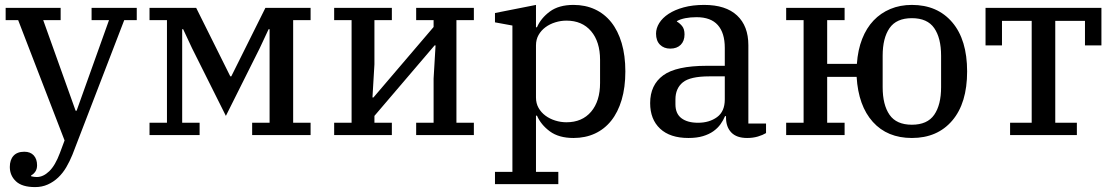

<svg xmlns="http://www.w3.org/2000/svg" viewBox="-20 -550 4538 782"><path d="M123 212Q70 212 45 188.5Q20 165 20 130Q20 101 35 84.5Q50 68 79 68Q104 68 117.5 83Q131 98 131 123Q131 139 123.5 149.5Q116 160 107 164V168Q119 171 130 171Q156 171 180.5 147.5Q205 124 224 73L243 22L54 -468H3V-518H227V-468H156L288 -99H292L424 -468H353V-518H537V-468H486L275 80Q264 107 250 131Q236 155 217 173Q198 191 174.5 201.5Q151 212 123 212Z M589 -50H660V-468H589V-518H779L918 -239H922L1061 -518H1245V-468H1174V-50H1245V0H1007V-50H1078V-431H1074L1038 -354L900 -78L762 -354L726 -431H722V-50H793V0H589Z M1341 -50H1412V-468H1341V-518H1576V-468H1505V-288L1497 -153H1501L1746 -440V-468H1675V-518H1910V-468H1839V-50H1910V0H1675V-50H1746V-230L1754 -365H1750L1505 -78V-50H1576V0H1341Z M1996 150H2067V-446L1996 -459V-497L2163 -530V-439H2167Q2183 -476 2219.5 -503Q2256 -530 2316 -530Q2364 -530 2403 -512Q2442 -494 2469.5 -459.5Q2497 -425 2512 -374.5Q2527 -324 2527 -259Q2527 -194 2512 -143.5Q2497 -93 2469.5 -58.5Q2442 -24 2403 -6Q2364 12 2316 12Q2256 12 2219.5 -15Q2183 -42 2167 -79H2163V150H2254V200H1996ZM2287 -52Q2351 -52 2387.5 -95Q2424 -138 2424 -212V-306Q2424 -380 2387.5 -423Q2351 -466 2287 -466Q2264 -466 2241.5 -459Q2219 -452 2201.5 -439Q2184 -426 2173.5 -407.5Q2163 -389 2163 -365V-153Q2163 -129 2173.5 -110.5Q2184 -92 2201.5 -79Q2219 -66 2241.5 -59Q2264 -52 2287 -52Z M2784 12Q2709 12 2668.5 -26Q2628 -64 2628 -130Q2628 -204 2681 -243Q2734 -282 2859 -282H2932V-355Q2932 -416 2903.5 -448Q2875 -480 2817 -480Q2792 -480 2771.5 -476Q2751 -472 2737 -464V-462Q2748 -456 2758 -444Q2768 -432 2768 -410Q2768 -383 2752.5 -367.5Q2737 -352 2710 -352Q2684 -352 2668 -368Q2652 -384 2652 -413Q2652 -435 2665 -456Q2678 -477 2703 -493.5Q2728 -510 2764.5 -520Q2801 -530 2848 -530Q2936 -530 2982 -487Q3028 -444 3028 -366V-47H3100V-8Q3087 0 3067 6Q3047 12 3023 12Q2980 12 2958.5 -10.5Q2937 -33 2937 -71V-77H2933Q2926 -60 2914.5 -44Q2903 -28 2885.5 -15.5Q2868 -3 2843 4.5Q2818 12 2784 12ZM2823 -50Q2869 -50 2900.5 -73Q2932 -96 2932 -145V-239H2869Q2791 -239 2761 -214.5Q2731 -190 2731 -145V-125Q2731 -87 2755.5 -68.5Q2780 -50 2823 -50Z M3694 12Q3594 12 3535 -53.5Q3476 -119 3469 -237H3349V-50H3420V0H3182V-50H3253V-468H3182V-518H3420V-468H3349V-290H3470Q3474 -347 3491.5 -391.5Q3509 -436 3538 -466.5Q3567 -497 3606.5 -513.5Q3646 -530 3694 -530Q3798 -530 3858.5 -459Q3919 -388 3919 -259Q3919 -130 3858.5 -59Q3798 12 3694 12ZM3694 -42Q3757 -42 3785 -82.5Q3813 -123 3813 -195V-323Q3813 -395 3785 -435.5Q3757 -476 3694 -476Q3631 -476 3603 -435.5Q3575 -395 3575 -323V-195Q3575 -123 3603 -82.5Q3631 -42 3694 -42Z M4094 -50H4182V-465H4061V-365H3994V-518H4466V-365H4399V-465H4278V-50H4366V0H4094Z"/></svg>

Font: IBM Plex Serif Text
Style: Regular
Weight: 450
Designer: Mike Abbink, Paul van der Laan, Pieter van Rosmalen
Foundry: Bold Monday
Version: Version 3.001